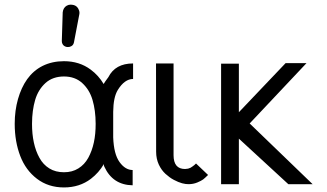

<svg xmlns="http://www.w3.org/2000/svg" viewBox="-20 -800 1422 834"><path d="M248.5 -621.6C248.5 -616.7 249.5 -612.8 251.5 -608.9L254.4 -604.5C258.8 -599.6 264.6 -596.7 272 -595.7H274.9C280.3 -595.7 285.2 -596.7 290 -599.6C296.4 -603 299.8 -608.9 301.3 -616.2L324.7 -738.8C324.7 -740.2 325.2 -742.2 325.2 -743.7C325.2 -751 323.2 -756.8 319.8 -762.7C318.8 -764.2 317.9 -765.6 316.4 -767.6C311 -774.4 303.2 -778.3 293.5 -779.3C291 -779.8 289.1 -779.8 286.6 -779.8C280.8 -779.8 275.4 -778.3 270 -775.4C259.8 -769.5 253.9 -759.8 252.4 -746.6ZM119.1 -262.2C119.1 -301.8 124 -336.4 132.8 -366.2C141.6 -396 156.7 -420.4 177.7 -439.5C198.7 -458.5 226.1 -467.8 257.8 -467.8C289.6 -467.8 315.9 -458.5 336.9 -439.5C357.9 -420.4 373 -396 381.8 -366.2C390.6 -336.4 395.5 -301.8 395.5 -262.2C395.5 -232.9 393.1 -206.1 387.7 -181.2C382.3 -156.2 374 -133.8 363.3 -114.3C352.5 -94.7 338.4 -79.6 320.3 -68.4C302.2 -57.1 281.7 -51.8 257.8 -51.8C233.9 -51.8 212.4 -57.1 194.3 -68.4C176.3 -79.6 162.1 -94.7 151.4 -114.3C140.6 -133.8 132.3 -156.2 127 -181.2C121.6 -206.1 119.1 -232.9 119.1 -262.2ZM556.2 4.9V-61.5C535.2 -61.5 516.1 -72.8 499.5 -95.7C482.4 -119.1 473.6 -154.8 471.7 -203.1V-314.5C472.2 -356 478.5 -387.7 491.7 -409.2C511.2 -440.9 533.7 -457 558.1 -457V-524.4C506.3 -524.4 470.7 -504.4 450.7 -464.8C440.4 -451.2 433.6 -441.4 430.2 -435.1C415.5 -460 397 -480.5 374 -497.6C341.3 -522 302.7 -534.2 257.8 -534.2C223.6 -534.2 192.4 -527.3 165 -513.7C137.7 -500 115.7 -480.5 98.1 -456.1C80.6 -431.6 67.4 -402.3 58.1 -369.6C48.8 -336.9 43.9 -300.8 43.9 -262.2C43.9 -210 52.2 -163.6 67.9 -122.6C83.5 -81.5 107.9 -48.3 140.6 -23.4C173.3 1.5 212.4 14.2 257.8 14.2C303.2 14.2 342.3 1.5 375 -23.4C397.9 -41 416.5 -62 431.2 -87.4V-81.1C431.2 -81.1 431.6 -79.1 433.1 -76.2C457.5 -22.9 498.5 3.9 556.2 4.9Z M657.7 -524.4 658.2 -141.1C658.2 -120.6 662.1 -101.6 669.9 -85C677.7 -68.4 687.5 -55.2 698.7 -44.9C710 -34.7 722.2 -25.4 735.4 -18.6C748.5 -11.7 760.3 -6.8 771 -3.9C781.7 -1 791 0 798.8 0C812.5 0 825.2 -2.4 836.9 -7.3C848.6 -12.2 856.9 -16.6 862.3 -20.5C867.7 -24.4 874.5 -31.2 883.8 -40L831.5 -89.8L824.2 -83L816.4 -77.1L807.6 -71.3L796.9 -67.4L783.7 -65.9C750.5 -65.9 733.9 -85.9 733.9 -126V-524.4Z M940.4 -523.4V0H1017.6V-197.8L1232.4 0H1337.9L1064.5 -263.7L1311.5 -525.9H1220.7L1017.6 -312.5V-523.4Z"/></svg>

Font: Tuffy
Style: Regular
Weight: 500
Designer: Thatcher Ulrich, Karoly Barta and Michael Everson
Version: Version 001.270